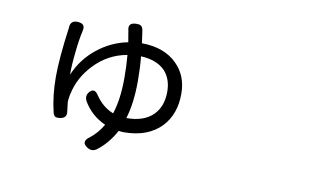

<svg xmlns="http://www.w3.org/2000/svg" viewBox="-68 -741 1637 950"><g transform="rotate(10 750.0 -266.5)"><path d="M418 54.7Q375 29.3 418.9 -1Q456.1 -30.3 481.4 -74.2Q410.2 -105.5 370.1 -173.8Q359.4 -196.3 371.1 -213.9Q397.5 -250 421.9 -209Q459 -156.2 510.7 -136.7Q535.2 -210.9 535.2 -318.4Q535.2 -379.9 530.3 -433.6Q434.6 -417 366.2 -344.7Q303.7 -279.3 286.1 -196.3L285.2 -194.3Q279.3 -166 280.3 -149.4Q281.2 -139.6 285.2 -108.4Q292 -74.2 256.8 -68.4Q240.2 -66.4 233.4 -69.3Q224.6 -73.2 220.7 -86.9Q200.2 -170.9 200.2 -265.6Q200.2 -358.4 221.7 -515.6Q221.7 -516.6 221.7 -517.6Q223.6 -554.7 261.7 -551.8Q301.8 -548.8 291 -511.7Q291 -510.7 291 -509.8Q281.2 -468.8 274.4 -402.3Q266.6 -331.1 267.6 -288.1Q301.8 -370.1 372.1 -425.8Q439.5 -479.5 523.4 -496.1Q518.6 -528.3 514.6 -547.9Q514.6 -548.8 514.6 -549.8Q502 -591.8 544.9 -592.8Q562.5 -593.8 570.8 -587.9Q579.1 -582 582 -565.4Q585.9 -542 590.8 -502.9Q703.1 -502 766.6 -439.5Q826.2 -381.8 826.2 -290Q826.2 -187.5 766.6 -124Q699.2 -53.7 579.1 -53.7Q568.4 -53.7 552.7 -55.7Q516.6 10.7 462.9 51.8Q441.4 67.4 418 54.7ZM579.1 -125Q667 -125 712.9 -170.9Q755.9 -213.9 755.9 -288.1Q755.9 -351.6 719.7 -391.6Q677.7 -434.6 597.7 -438.5Q603.5 -379.9 603.5 -315.4Q603.5 -204.1 579.1 -125Z"/></g></svg>

Font: Bpmf GenSen Rounded R
Style: R
Weight: 400
Foundry: But Ko
Version: Version 1.320